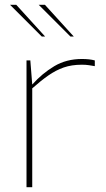

<svg xmlns="http://www.w3.org/2000/svg" viewBox="-20 -784 444 804"><path d="M91 0V-531H107L115 -430Q157 -477 207.5 -507Q258 -537 323 -537Q339 -537 352.5 -535.5Q366 -534 377 -531V-507Q366 -509 352.5 -511Q339 -513 323 -513Q280 -513 247 -501.5Q214 -490 182.5 -468Q151 -446 115 -414V0ZM275 -631 142 -764H168L289 -631ZM155 -631 22 -764H48L169 -631Z"/></svg>

Font: Exo Thin Thin
Style: Regular
Weight: 250
Version: Version 2.000